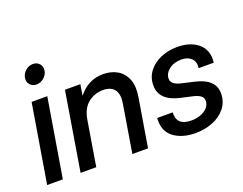

<svg xmlns="http://www.w3.org/2000/svg" viewBox="-115 -953 1499 1186"><g transform="rotate(-20 635.0 -360.5)"><path d="M15.6 0 101.1 -515.6H204.1L118.7 0ZM167 -606Q140.6 -606 124.8 -624.5Q108.9 -643.1 113.3 -669.4Q117.7 -695.8 139.4 -714.4Q161.1 -732.9 188 -732.9Q214.8 -732.9 230.7 -714.4Q246.6 -695.8 242.2 -669.4Q237.8 -643.1 215.8 -624.5Q193.8 -606 167 -606Z M386.7 -293 338.4 0H235.4L320.3 -515.6H421.4L409.7 -442.9Q474.1 -525.9 573.2 -525.9Q627.4 -525.9 667.2 -502Q707 -478 724.9 -431.6Q742.7 -385.3 731.4 -317.9L678.7 0H575.7L627 -312Q637.2 -374 613.8 -403.8Q590.3 -433.6 538.6 -433.6Q483.9 -433.6 441.2 -399.4Q398.4 -365.2 386.7 -293Z M989.3 12.2Q904.8 12.2 850.1 -25.9Q795.4 -64 795.4 -138.7Q795.4 -143.1 795.4 -147.7Q795.4 -152.3 796.4 -156.7H897.9Q892.6 -69.8 990.2 -69.8Q1022.9 -69.8 1051.3 -80.3Q1079.6 -90.8 1096.9 -109.9Q1114.3 -128.9 1114.3 -154.8Q1114.3 -175.3 1098.1 -187.5Q1082 -199.7 1053.2 -206.5L970.7 -225.1Q842.3 -254.9 842.3 -353Q842.3 -405.8 872.1 -444.8Q901.9 -483.9 951.7 -505.4Q1001.5 -526.9 1061 -526.9Q1142.1 -526.9 1192.4 -488.5Q1242.7 -450.2 1242.7 -383.3Q1242.7 -377.4 1242.2 -371.1Q1241.7 -364.7 1240.7 -358.4H1142.1Q1147.9 -398.9 1124.3 -422.1Q1100.6 -445.3 1059.1 -445.3Q1009.8 -445.3 977.5 -419.9Q945.3 -394.5 945.3 -360.4Q945.3 -321.8 1006.8 -307.6L1091.3 -288.1Q1218.8 -258.8 1218.8 -166.5Q1218.8 -110.8 1187.3 -70.8Q1155.8 -30.8 1103.5 -9.3Q1051.3 12.2 989.3 12.2Z"/></g></svg>

Font: Inter Display Medium
Style: Italic
Weight: 500
Italic angle: -9.39999°
Designer: Rasmus Andersson
Foundry: rsms
Version: Version 4.000;git-a52131595